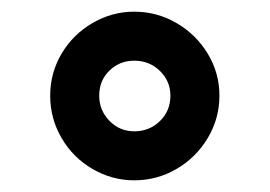

<svg xmlns="http://www.w3.org/2000/svg" viewBox="-20 -727 462 329"><path d="M66 -563Q66 -602 85.5 -635Q105 -668 138.5 -687.5Q172 -707 210 -707Q249 -707 282.5 -687.5Q316 -668 336 -635Q356 -602 356 -563Q356 -524 336 -490.5Q316 -457 282.5 -437.5Q249 -418 210 -418Q172 -418 138.5 -437.5Q105 -457 85.5 -490.5Q66 -524 66 -563ZM272 -563Q272 -588 254 -605.5Q236 -623 210 -623Q185 -623 167.5 -606Q150 -589 150 -563Q150 -538 167.5 -520Q185 -502 210 -502Q236 -502 254 -519.5Q272 -537 272 -563Z"/></svg>

Font: Hanken Grotesk
Style: Bold
Weight: 700
Designer: Alfredo Marco Pradil
Foundry: Hanken Design Co.
Version: Version 3.014